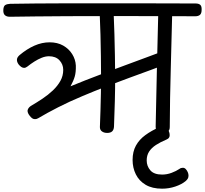

<svg xmlns="http://www.w3.org/2000/svg" viewBox="-64 -786 1235 1157"><path d="M147 -68Q137 -68 129.5 -73.5Q122 -79 113 -91Q107 -99 104.5 -106Q102 -113 102 -119Q104 -135 121 -147Q157 -168 191.5 -191Q226 -214 254.5 -241Q283 -268 300 -298.5Q317 -329 317 -365Q317 -398 294.5 -422.5Q272 -447 231 -447Q210 -447 187.5 -438Q165 -429 143 -415Q121 -401 101 -385Q91 -377 81 -377Q65 -377 48 -398Q38 -412 38 -425Q38 -433 42 -440Q46 -447 54 -454Q98 -491 143.5 -511Q189 -531 235 -531Q282 -531 316.5 -511.5Q351 -492 371 -460Q391 -428 393 -391Q394 -351 386.5 -325Q379 -299 361 -266Q395 -280 449 -301.5Q503 -323 567.5 -347Q632 -371 696.5 -395Q761 -419 815.5 -439Q870 -459 904 -472Q910 -474 915.5 -475Q921 -476 925 -476Q933 -476 939 -468.5Q945 -461 951 -449Q956 -439 957 -434Q958 -429 958 -422Q957 -415 951.5 -409Q946 -403 937 -399Q898 -384 841 -363Q784 -342 716.5 -317.5Q649 -293 576.5 -265Q504 -237 433 -207Q354 -174 285.5 -139Q217 -104 167 -74Q162 -71 157 -69.5Q152 -68 147 -68ZM582 15Q563 15 550.5 6Q538 -3 538 -20Q540 -70 541.5 -121.5Q543 -173 544 -224.5Q545 -276 545 -322Q545 -381 544 -446Q543 -511 541.5 -576Q540 -641 537 -700Q536 -718 548 -732.5Q560 -747 579 -747Q596 -747 608 -734.5Q620 -722 621 -704Q624 -644 625.5 -579.5Q627 -515 628.5 -450Q630 -385 630 -322Q630 -252 628 -176Q626 -100 623 -24Q622 -4 612 5.5Q602 15 582 15ZM-5 -685Q-24 -685 -34.5 -694.5Q-45 -704 -44 -726Q-43 -749 -32.5 -755.5Q-22 -762 -3 -763Q62 -764 151 -765Q240 -766 343.5 -766Q447 -766 555.5 -766Q664 -766 767.5 -766Q871 -766 960.5 -765.5Q1050 -765 1115 -765Q1133 -765 1142.5 -757Q1152 -749 1151 -727Q1151 -705 1141 -696.5Q1131 -688 1113 -688Q1048 -688 958.5 -688.5Q869 -689 765.5 -689Q662 -689 553.5 -689Q445 -689 341.5 -688.5Q238 -688 149 -687Q60 -686 -5 -685ZM914 16Q895 16 884.5 7Q874 -2 874 -23Q877 -199 881.5 -373Q886 -547 890 -722Q891 -739 902 -748Q913 -757 931 -757Q954 -757 964.5 -747.5Q975 -738 974 -719Q970 -544 965 -369.5Q960 -195 959 -20Q959 -1 947 7.5Q935 16 914 16ZM913 351Q853 351 813.5 327.5Q774 304 754.5 264.5Q735 225 735 178Q735 128 755 91.5Q775 55 812 28Q849 1 899 -21Q903 -23 908 -24Q913 -25 917 -25Q934 -25 944.5 -11Q955 3 958 21Q962 46 939 55Q903 70 876 87.5Q849 105 834.5 127.5Q820 150 820 181Q820 215 842 240.5Q864 266 913 266Q942 266 970 255.5Q998 245 1017 232Q1022 228 1027.5 226.5Q1033 225 1038 225Q1048 225 1055.5 233Q1063 241 1067.5 251.5Q1072 262 1072 272Q1072 283 1067.5 290.5Q1063 298 1055 305Q1031 325 992.5 338Q954 351 913 351Z"/></svg>

Font: Playpen Sans Deva
Style: Regular
Weight: 400
Designer: Pooja Saxena, Gunjan Panchal, Laura Meseguer, Veronika Burian, José Scaglione
Foundry: TypeTogether
Version: Version 2.000